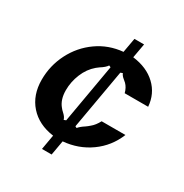

<svg xmlns="http://www.w3.org/2000/svg" viewBox="-175 -798 990 1035"><g transform="rotate(30 320.0 -280.5)"><path d="M246 9Q151 -4 96.5 -65.5Q42 -127 42 -222Q42 -310 81.5 -387.5Q121 -465 191 -514.5Q261 -564 349 -572L365 -662H425L409 -573Q498 -562 552 -511Q606 -460 612 -382H466Q458 -413 439 -432Q434 -437 421.5 -447Q409 -457 403 -471L390 -466L325 -95L335 -90Q347 -105 372 -121Q376 -124 383.5 -129.5Q391 -135 396 -140Q417 -157 434 -189H582Q547 -103 473.5 -50.5Q400 2 306 10L290 101H230ZM266 -98 330 -465 319 -470Q308 -453 279 -435L262 -422Q224 -390 203.5 -340Q183 -290 183 -238Q183 -179 213 -144Q219 -136 228.5 -127.5Q238 -119 244 -111Q250 -103 253 -93Z"/></g></svg>

Font: Open Sauce Sans
Style: Bold Italic
Weight: 700
Italic angle: -10°
Designer: Alfredo Marco Pradil
Foundry: Creative Sauce Fz LLC
Version: Version 1.477